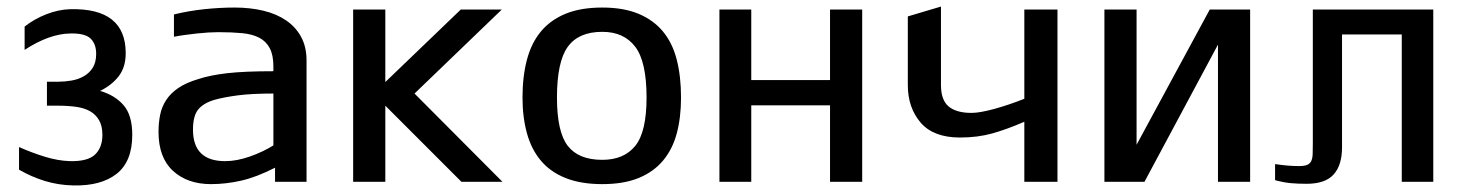

<svg xmlns="http://www.w3.org/2000/svg" viewBox="-20 -554 4446 585"><path d="M55 -473Q84 -496 121 -510.5Q158 -525 194 -526Q363 -530 363 -392Q363 -349 341.5 -321.5Q320 -294 285 -277Q330 -264 356.5 -233.5Q383 -203 383 -143Q383 -62 335.5 -24.5Q288 13 203 11Q158 10 117 -2.5Q76 -15 38 -37V-106Q76 -89 116.5 -76.5Q157 -64 194 -63Q248 -62 270 -83.5Q292 -105 292 -143Q292 -170 282 -187.5Q272 -205 254.5 -215Q237 -225 212 -228.5Q187 -232 157 -232H123V-305H157Q177 -305 197.5 -308.5Q218 -312 235 -321.5Q252 -331 262.5 -347.5Q273 -364 273 -390Q273 -420 256 -436.5Q239 -453 194 -452Q130 -451 55 -402Z M510 -510Q555 -521 602.5 -526Q650 -531 695 -531Q742 -531 782 -521.5Q822 -512 851.5 -492Q881 -472 897.5 -441.5Q914 -411 914 -370V0H818V-43Q761 -14 714.5 -3.5Q668 7 623 7Q551 7 507 -33.5Q463 -74 463 -152Q463 -180 468 -204.5Q473 -229 486.5 -249.5Q500 -270 523.5 -286Q547 -302 584 -313Q620 -325 672.5 -331Q725 -337 813 -337V-351Q813 -386 802 -407Q791 -428 770 -439Q749 -450 717.5 -453Q686 -456 645 -456Q632 -456 615 -455Q598 -454 580 -452Q562 -450 543.5 -447.5Q525 -445 510 -442ZM813 -269Q747 -269 705 -263.5Q663 -258 634 -250Q600 -240 584 -220.5Q568 -201 568 -159Q568 -63 666 -63Q701 -63 741 -77Q781 -91 813 -111Z M1056 -525H1154V-304L1384 -525H1509L1243 -269L1511 0H1386L1154 -232V0H1056Z M1815 -531Q1880 -531 1925.5 -512Q1971 -493 2000 -458Q2029 -423 2042 -372Q2055 -321 2055 -257Q2055 -196 2042 -147.5Q2029 -99 2000 -64.5Q1971 -30 1925.5 -11.5Q1880 7 1815 7Q1750 7 1703.5 -11.5Q1657 -30 1628 -64.5Q1599 -99 1585.5 -148Q1572 -197 1572 -257Q1572 -321 1585.5 -372Q1599 -423 1628 -458Q1657 -493 1703 -512Q1749 -531 1815 -531ZM1815 -457Q1743 -457 1710 -411.5Q1677 -366 1677 -257Q1677 -152 1710 -109.5Q1743 -67 1815 -67Q1881 -67 1915.5 -109.5Q1950 -152 1950 -257Q1950 -366 1915.5 -411.5Q1881 -457 1815 -457Z M2172 -525H2269V-310H2509V-525H2607V0H2509V-233H2269V0H2172Z M2746 -504 2847 -534V-295Q2847 -249 2870.5 -229.5Q2894 -210 2940 -210Q2965 -210 3009 -222Q3053 -234 3101 -253V-525H3202V0H3101V-183Q3048 -160 3003.5 -147.5Q2959 -135 2905 -135Q2824 -135 2785 -180.5Q2746 -226 2746 -295Z M3345 -525H3443V-113L3666 -525H3789V0H3691V-418L3467 0H3345Z M3980 -525H4347V0H4251V-449H4069V-105Q4069 -51 4043.5 -22.5Q4018 6 3961 6Q3934 6 3912.5 4Q3891 2 3865 -5V-54Q3886 -51 3903 -49.5Q3920 -48 3938 -48Q3954 -48 3962.5 -51.5Q3971 -55 3975 -63Q3979 -71 3979.5 -84Q3980 -97 3980 -116Z"/></svg>

Font: BM YEONSUNG
Style: Regular
Weight: 400
Designer: Bongjin Kim; Myungsoo Han; Jaehyun Keum; Jihee Min; Dokyung Lee; Chorong Kim; Jooyeon Kang; Sang-a Kim;
Foundry: Sandoll Communications Inc.
Version: Version 1.000;PS 1;hotconv 16.6.51;makeotf.lib2.5.65220